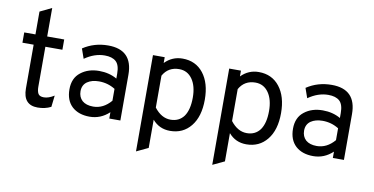

<svg xmlns="http://www.w3.org/2000/svg" viewBox="-84 -960 2724 1400"><g transform="rotate(10 1278.0 -260.0)"><path d="M220.7 11.7Q113.3 11.7 113.3 -110.4Q113.3 -218.8 113.3 -434.6Q91.8 -434.6 30.3 -434.6Q30.3 -454.1 30.3 -510.7Q50.8 -510.7 113.3 -510.7Q113.3 -553.7 113.3 -679.7Q134.8 -690.4 200.2 -721.7Q200.2 -668.9 200.2 -510.7Q231.4 -510.7 326.2 -510.7Q326.2 -492.2 326.2 -434.6Q294.9 -434.6 200.2 -434.6Q200.2 -361.3 200.2 -138.7Q200.2 -105.5 210.9 -86.9Q221.7 -69.3 252.9 -69.3Q287.1 -69.3 329.1 -95.7Q325.2 -67.4 319.3 -10.7Q275.4 11.7 220.7 11.7Z M750 0Q750 -11.7 750 -46.9Q687.5 11.7 605.5 11.7Q524.4 11.7 475.6 -32.2Q426.8 -77.1 426.8 -160.2Q426.8 -243.2 482.4 -286.1Q537.1 -329.1 618.2 -329.1Q692.4 -329.1 750 -295.9Q750 -307.6 750 -332Q750 -396.5 721.7 -421.9Q693.4 -447.3 638.7 -447.3Q562.5 -447.3 490.2 -396.5Q481.4 -419.9 464.8 -468.8Q546.9 -523.4 650.4 -523.4Q832 -523.4 832 -338.9Q832 -225.6 832 0Q811.5 0 750 0ZM618.2 -65.4Q693.4 -65.4 750 -131.8Q750 -161.1 750 -219.7Q695.3 -253.9 629.9 -253.9Q577.1 -253.9 543 -230.5Q508.8 -206.1 508.8 -160.2Q508.8 -117.2 537.1 -90.8Q566.4 -65.4 618.2 -65.4Z M1201.2 11.7Q1121.1 11.7 1070.3 -47.9Q1070.3 21.5 1070.3 161.1Q1048.8 170.9 983.4 202.1Q983.4 23.4 983.4 -510.7Q1004.9 -510.7 1070.3 -510.7Q1070.3 -500 1070.3 -467.8Q1125 -523.4 1201.2 -523.4Q1298.8 -523.4 1355.5 -451.2Q1412.1 -378.9 1412.1 -255.9Q1412.1 -130.9 1354.5 -59.6Q1296.9 11.7 1201.2 11.7ZM1190.4 -69.3Q1253.9 -69.3 1289.1 -117.2Q1323.2 -166 1323.2 -255.9Q1323.2 -340.8 1288.1 -391.6Q1252 -443.4 1190.4 -443.4Q1109.4 -443.4 1070.3 -374Q1070.3 -294.9 1070.3 -137.7Q1123 -69.3 1190.4 -69.3Z M1765.6 11.7Q1685.5 11.7 1634.8 -47.9Q1634.8 21.5 1634.8 161.1Q1613.3 170.9 1547.9 202.1Q1547.9 23.4 1547.9 -510.7Q1569.3 -510.7 1634.8 -510.7Q1634.8 -500 1634.8 -467.8Q1689.5 -523.4 1765.6 -523.4Q1863.3 -523.4 1919.9 -451.2Q1976.6 -378.9 1976.6 -255.9Q1976.6 -130.9 1918.9 -59.6Q1861.3 11.7 1765.6 11.7ZM1754.9 -69.3Q1818.4 -69.3 1853.5 -117.2Q1887.7 -166 1887.7 -255.9Q1887.7 -340.8 1852.5 -391.6Q1816.4 -443.4 1754.9 -443.4Q1673.8 -443.4 1634.8 -374Q1634.8 -294.9 1634.8 -137.7Q1687.5 -69.3 1754.9 -69.3Z M2405.3 0Q2405.3 -11.7 2405.3 -46.9Q2342.8 11.7 2260.7 11.7Q2179.7 11.7 2130.9 -32.2Q2082 -77.1 2082 -160.2Q2082 -243.2 2137.7 -286.1Q2192.4 -329.1 2273.4 -329.1Q2347.7 -329.1 2405.3 -295.9Q2405.3 -307.6 2405.3 -332Q2405.3 -396.5 2377 -421.9Q2348.6 -447.3 2293.9 -447.3Q2217.8 -447.3 2145.5 -396.5Q2136.7 -419.9 2120.1 -468.8Q2202.1 -523.4 2305.7 -523.4Q2487.3 -523.4 2487.3 -338.9Q2487.3 -225.6 2487.3 0Q2466.8 0 2405.3 0ZM2273.4 -65.4Q2348.6 -65.4 2405.3 -131.8Q2405.3 -161.1 2405.3 -219.7Q2350.6 -253.9 2285.2 -253.9Q2232.4 -253.9 2198.2 -230.5Q2164.1 -206.1 2164.1 -160.2Q2164.1 -117.2 2192.4 -90.8Q2221.7 -65.4 2273.4 -65.4Z"/></g></svg>

Font: Overpass
Style: Regular
Weight: 400
Designer: Delve Withrington, Thomas Jockin
Version: Version 3.000;DELV;Overpass; ttfautohint (v1.5)